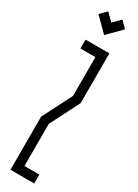

<svg xmlns="http://www.w3.org/2000/svg" viewBox="-236 -899 656 913"><g transform="rotate(30 91.5 -442.5)"><path d="M130.4 -884.6 164.5 -850.5 91.6 -777.2 18.3 -850.5 52.5 -884.6 91.6 -845.9ZM108.3 -665.6H26.2V-714.3H157V-441.1L75 -279.9V-48.7H157V0H26.2V-291.5L108.3 -452.7Z"/></g></svg>

Font: Marapfhont
Style: Book
Weight: 400
Version: Version 0.15